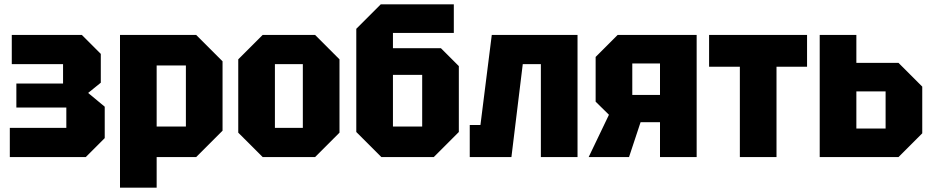

<svg xmlns="http://www.w3.org/2000/svg" viewBox="-20 -720 4273 880"><path d="M460 -87 373 0H25V-134H284V-227H55V-337H269V-426H34V-560H355L442 -473V-341L384 -294L460 -231Z M530 140V-560H879L1000 -439V-121L879 0H698V140ZM832 -420H698V-140H832Z M1072 -112V-448L1184 -560H1424L1536 -448V-112L1424 0H1184ZM1240 -134H1368V-426H1240Z M1781 -140H1915V-377H1781ZM1728 0 1613 -115V-588L1725 -700H2060V-569H1781V-499H2001L2083 -417V-115L1968 0Z M2627 -560V0H2459V-426H2376L2324 0H2133V-147H2182L2234 -560Z M2878 -285H3005V-429H2878ZM2710 -254V-459L2811 -560H3173V0H3005V-160H2916L2863 0H2678L2771 -194Z M3539 0V-414H3679V-560H3230V-414H3371V0Z M3737 0V-560H3905V-432H4098L4207 -323V-109L4098 0ZM3905 -131H4039V-301H3905Z"/></svg>

Font: Tektur SemiCondensed
Style: Bold
Weight: 700
Width: 4
Designer: Adam Jagosz
Foundry: Adam Jagosz
Version: Version 1.005;gftools[0.9.30]